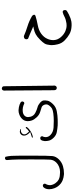

<svg xmlns="http://www.w3.org/2000/svg" viewBox="610 -1072 781 2040"><g transform="rotate(-90 1000.0 -52.5)"><path d="M8.8 79.6Q8.8 107.4 19.5 135.3Q35.2 176.8 71.3 204.6Q87.9 216.8 105.5 223.6Q132.8 233.9 163.6 236.8Q169.9 237.3 175.8 237.3Q216.8 237.3 253.4 226.6Q295.4 214.4 326.7 182.6Q356.9 151.4 361.3 114.7Q365.7 75.7 365.7 -106.9Q365.7 -289.6 363.3 -322.8Q360.8 -356 353.5 -384.8L343.3 -389.2Q341.8 -389.6 339.8 -389.6Q330.6 -389.6 325.2 -384.8Q319.8 -378.4 318.8 -370.1Q319.8 -341.3 322.8 -313Q325.7 -284.7 325.7 -111.3Q325.7 62 322.8 93.8Q319.3 128.9 292 156.2Q272.5 175.3 247.3 185.1Q222.2 194.8 195.8 195.3Q192.4 195.3 186 195.3Q167.5 195.3 147.9 192.4Q128.4 189.5 109.9 180.2Q91.3 170.4 74 147Q56.6 123.5 52.7 96.2Q52.2 91.8 52.2 87.4Q52.2 64 67.9 36.6Q67.9 36.1 67.9 35.6Q67.9 25.4 63 18.6L51.3 13.2Q49.8 12.7 48.3 12.7Q37.6 12.7 30.3 19.5Q11.2 40 9.3 70.8Q8.8 75.2 8.8 79.6Z M669.4 -157.2Q669.9 -159.7 669.9 -160.6Q669.9 -161.6 669.9 -163.1Q669.4 -166 666.5 -168.9L659.2 -167.5Q652.8 -154.8 627.9 -137.7L622.1 -133.8Q615.7 -140.1 614.3 -141.6Q604 -151.9 598.6 -160.6Q591.8 -171.9 591.8 -183.1Q591.8 -199.2 604 -210Q616.2 -220.7 629.4 -220.7Q632.8 -220.7 635.5 -220.2Q638.2 -219.7 639.2 -219.7Q640.1 -219.7 641.1 -219.7Q644.5 -219.7 647.5 -221.7L647 -226.6Q635.7 -230.5 621.1 -231.9Q619.6 -231.9 618.2 -231.9Q604 -231.9 591.8 -219.7Q578.6 -206.5 578.6 -187.5Q578.6 -171.4 586.4 -157.7Q595.2 -142.1 607.4 -130.9L617.7 -121.6L562 -104L557.6 -99.6L559.1 -92.8Q601.1 -98.6 638.7 -127Q656.7 -140.1 669.4 -157.2ZM520.5 39.6Q520.5 59.1 525.9 79.6Q532.7 104 558.3 129.6Q584 155.3 617.7 161.4Q651.4 167.5 686 170.4Q698.2 170.9 714.4 170.9Q730.5 170.9 751.5 170.4Q792 169.4 838.4 160.6Q882.3 152.3 913.6 120.1Q944.3 87.9 949.2 64.5Q952.6 48.3 952.6 37.6Q952.6 26.9 951.7 19.5Q949.2 1.5 926.3 -18.3Q903.3 -38.1 879.4 -43.9Q852.5 -50.8 821.3 -66.9Q787.6 -84 778.8 -120.1Q775.4 -132.8 775.4 -144Q775.4 -166 790 -181.2Q805.7 -196.8 830.1 -200.2Q841.3 -201.7 853.5 -201.7Q865.7 -201.7 877.4 -199.2Q900.4 -194.8 918.5 -185.1Q920.4 -184.6 922.9 -184.6Q929.7 -184.6 935.5 -189L940.9 -200.7Q941.4 -202.1 941.4 -205.1Q941.4 -208 939.9 -212.4Q938.5 -216.8 935.1 -221.2Q909.2 -236.8 880.9 -241.7Q860.8 -245.6 848.9 -245.6Q836.9 -245.6 825.7 -243.9Q814.5 -242.2 800.3 -236.3Q772.5 -225.6 753.4 -204.1Q734.9 -183.1 732.9 -156.7Q732.4 -151.9 732.4 -147Q732.4 -125 739.7 -104.5Q748.5 -79.6 773.9 -52.2Q799.3 -24.9 831.1 -15.6Q864.7 -5.9 880.4 0Q898.9 7.3 907.7 31.7Q910.6 40 910.6 48.3Q910.6 64.9 898.4 80.1Q882.3 101.1 865.7 110.1Q849.1 119.1 814 124Q774.4 128.9 735.8 128.9Q697.3 128.9 663.6 126.5Q614.3 122.6 584.5 92.8Q565.9 74.2 563 51.8Q562.5 46.4 562.5 41.5Q562.5 22 571.8 7.8Q571.8 7.8 571.8 7.3Q571.8 -2.9 566.9 -9.3L555.2 -15.1Q554.7 -15.1 554.2 -15.1Q543 -15.1 535.2 -9.8Q522.5 5.9 521 28.8Q520.5 34.2 520.5 39.6Z M1084 161.1Q1094.7 161.1 1103 153.8L1109.9 141.6L1103 -404.3L1097.2 -416.5L1084.5 -422.4Q1082.5 -422.9 1081.1 -422.9Q1079.6 -422.9 1077.6 -422.6Q1075.7 -422.4 1072.8 -421.9Q1067.9 -420.4 1063.5 -417Q1058.1 -409.7 1057.1 -399.9L1061 131.8Q1061 144.5 1067.9 154.3L1081.5 160.6Q1082.5 161.1 1084 161.1Z M1730.5 316.9Q1743.7 318.4 1752 318.4Q1775.9 318.4 1792.7 315.4Q1809.6 312.5 1823.7 307.1Q1867.2 291.5 1905.8 266.6L1912.6 253.4Q1913.1 251.5 1913.1 250Q1913.1 237.8 1906.7 228.5L1893.6 222.7Q1866.7 229 1841.8 242.7Q1813 257.8 1771.5 263.7Q1760.7 265.1 1750 265.1Q1719.2 265.1 1689.5 252.4Q1652.3 236.3 1624.5 203.6Q1596.2 170.4 1593.8 132.3Q1593.3 127.4 1593.3 122.6Q1593.3 90.3 1607.9 59.1Q1624 22.9 1660.9 -4.2Q1697.8 -31.2 1750.5 -41Q1803.2 -50.8 1852.5 -65.9Q1863.3 -73.7 1863.3 -79.1Q1863.3 -80.1 1863.3 -81.1Q1859.9 -90.8 1851.1 -101.1Q1795.9 -133.3 1742.2 -149.7Q1688.5 -166 1635.7 -189Q1635.3 -189 1634.8 -189Q1620.1 -189 1608.9 -181.2L1602.1 -167Q1602.1 -166 1602.1 -165.5Q1602.1 -152.3 1607.9 -144.5L1659.2 -123.5Q1687 -112.3 1738.8 -88.9L1713.9 -83.5Q1682.6 -77.1 1656.7 -63.5Q1629.9 -49.3 1596.7 -16.1Q1568.4 12.2 1556.4 32.2Q1544.4 52.2 1541 89.4Q1540 97.7 1540 107.4Q1540 136.7 1548.8 170.9Q1559.1 214.4 1591.1 245.4Q1623 276.4 1657.2 295.4Q1690.9 314 1730.5 316.9Z"/></g></svg>

Font: NaikaiFont
Style: Light
Weight: 300
Version: Version 1.89